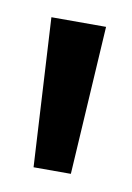

<svg xmlns="http://www.w3.org/2000/svg" viewBox="-42 -732 202 294"><g transform="rotate(10 58.5 -584.5)"><path d="M29 -469 16 -700H101L87 -469Z"/></g></svg>

Font: Bricolage Grotesque 12pt Condensed
Style: Regular
Weight: 400
Width: 3
Designer: Mathieu Triay
Foundry: Atelier Triay
Version: Version 1.001; ttfautohint (v1.8.4.7-5d5b);gftools[0.9.33.de